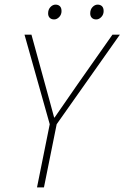

<svg xmlns="http://www.w3.org/2000/svg" viewBox="-20 -810 538 830"><path d="M140 0 195 -273 86 -660H116L175 -445Q185 -409 194.5 -374Q204 -339 214 -302H216Q241 -337 265.5 -373.5Q290 -410 315 -445L466 -660H498L225 -273L170 0ZM214 -726Q202 -726 195 -733Q188 -740 188 -752Q188 -769 198 -779.5Q208 -790 220 -790Q232 -790 239 -783Q246 -776 246 -762Q246 -747 236 -736.5Q226 -726 214 -726ZM396 -726Q384 -726 377 -733Q370 -740 370 -752Q370 -769 380 -779.5Q390 -790 402 -790Q414 -790 421 -783Q428 -776 428 -762Q428 -747 418 -736.5Q408 -726 396 -726Z"/></svg>

Font: Source Sans 3 VF
Style: Italic
Weight: 200
Italic angle: -11°
Designer: Paul D. Hunt
Foundry: Adobe Systems Incorporated
Version: Version 3.042;hotconv 1.0.118;makeotfexe 2.5.65603